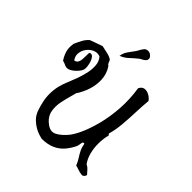

<svg xmlns="http://www.w3.org/2000/svg" viewBox="-229 -1075 1251 1251"><g transform="rotate(45 396.5 -450.0)"><path d="M720 -44Q712 -18 692.5 -20.5Q673 -23 653 -30Q645 -33 638.5 -35Q632 -37 626 -38Q617 -62 603.5 -82.5Q590 -103 579 -125Q568 -147 563 -176Q551 -181 547.5 -167.5Q544 -154 543 -144Q542 -135 541 -134Q523 -96 498 -66.5Q473 -37 436 -20Q399 -3 344 -2Q336 -4 317 -9.5Q298 -15 275.5 -27.5Q253 -40 231.5 -61Q210 -82 198 -114Q186 -147 178 -187.5Q170 -228 174 -275.5Q178 -323 201 -378Q213 -407 226.5 -443Q240 -479 248.5 -516.5Q257 -554 254.5 -588.5Q252 -623 231 -648Q205 -658 180 -647.5Q155 -637 138 -614.5Q121 -592 118 -564.5Q115 -537 133 -513Q150 -516 157 -528.5Q164 -541 165 -557.5Q166 -574 166 -589Q166 -601 166.5 -610Q167 -619 171 -620Q185 -625 195.5 -614Q206 -603 212 -585Q218 -567 220.5 -548.5Q223 -530 220 -519Q218 -508 205.5 -492Q193 -476 176.5 -463Q160 -450 146 -446Q135 -443 124.5 -445.5Q114 -448 105 -453Q99 -455 94 -457Q89 -459 83 -460Q65 -486 56 -516Q47 -546 53 -586Q64 -612 77.5 -637Q91 -662 111 -679Q134 -687 155 -695Q176 -703 198 -710Q218 -705 245.5 -699.5Q273 -694 292 -682Q298 -673 302 -661.5Q306 -650 316 -645Q345 -601 347 -550.5Q349 -500 333 -453Q317 -406 292 -370Q290 -361 287.5 -351.5Q285 -342 282 -331Q272 -297 264 -257Q256 -217 262 -178.5Q268 -140 300 -111Q338 -77 369.5 -84.5Q401 -92 443 -137Q469 -164 494 -218Q519 -272 538 -345Q557 -418 563 -503.5Q569 -589 555 -679Q567 -704 588 -706.5Q609 -709 630 -697Q651 -685 662 -668Q657 -618 655 -559Q653 -500 648 -442Q643 -384 629 -336Q629 -333 633 -331Q638 -330 637 -325Q627 -287 626.5 -243.5Q626 -200 636.5 -160Q647 -120 668 -92Q685 -84 696.5 -70.5Q708 -57 720 -44ZM320 -743Q324 -765 330.5 -778Q337 -791 347.5 -804.5Q358 -818 374 -841Q377 -845 379.5 -850Q382 -855 385 -860Q393 -875 403 -887Q413 -899 433 -898Q447 -897 458.5 -886Q470 -875 470 -865Q470 -852 460.5 -843.5Q451 -835 439.5 -829.5Q428 -824 421 -818Q391 -793 371.5 -774.5Q352 -756 320 -743Z"/></g></svg>

Font: Yuji Mai
Style: Regular
Weight: 400
Designer: Kataoka Yuji
Foundry: Kinuta Font Factory
Version: Version 3.002